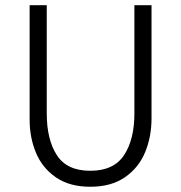

<svg xmlns="http://www.w3.org/2000/svg" viewBox="-20 -710 697 740"><path d="M94.2 -249V-689.9H160.2V-272.9Q160.2 -172.4 199 -112.1Q237.8 -51.8 328.1 -51.8Q418.5 -51.8 458.3 -112.3Q498 -172.9 498 -272.9V-689.9H564V-253.9Q564 -182.6 539.1 -122.8Q514.2 -63 461.2 -26.6Q408.2 9.8 328.1 9.8Q248 9.8 195.6 -26.4Q143.1 -62.5 118.7 -121.1Q94.2 -179.7 94.2 -249Z"/></svg>

Font: Acari Sans Light
Style: Regular
Weight: 300
Designer: Alfredo Marco Pradil and Stefan Peev
Foundry: Hanken Design Co.
Version: Version 1.045;January 11, 2019;FontCreator 11.5.0.2425 64-bi